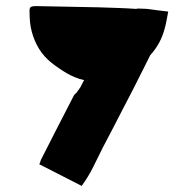

<svg xmlns="http://www.w3.org/2000/svg" viewBox="-20 -386 629 630"><path d="M432 -358 460 -357Q477 -355 495 -352.5Q513 -350 532 -348Q529 -333 526.5 -319Q524 -305 520 -291Q507 -242 473 -205Q461 -182 450 -159Q434 -127 417.5 -94.5Q401 -62 384 -30Q368 1 351.5 33Q335 65 318 97Q302 129 286 161.5Q270 194 248 224L109 153Q111 149 112 145.5Q113 142 114 139Q141 86 167.5 34Q194 -18 221 -70Q223 -75 227.5 -78.5Q232 -82 234 -86Q240 -94 244 -100Q247 -106 250 -112Q253 -118 256 -123Q226 -130 199.5 -145.5Q173 -161 149 -180Q124 -200 108 -226Q92 -252 84 -283Q80 -298 78.5 -314Q77 -330 77 -345Q76 -359 80.5 -362.5Q85 -366 98 -366Q150 -365 201 -364Q252 -363 303 -362Q334 -361 364 -360Q394 -359 424 -357Q425 -356 432 -358Z"/></svg>

Font: Palette Mosaic
Style: Regular
Weight: 400
Designer: Shibuyafont
Version: Version 1.001